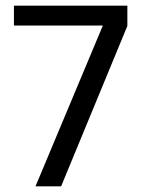

<svg xmlns="http://www.w3.org/2000/svg" viewBox="-20 -659 500 679"><path d="M196.1 0H105.5L343.7 -568.6H29.3V-639H430.4V-567.2Z"/></svg>

Font: Anek Kannada Medium
Style: Regular
Weight: 500
Designer: Vaishnavi Murthy, Maithili Shingre (Kannada) & Yesha Goshar (Latin)
Foundry: Ek Type
Version: Version 1.003